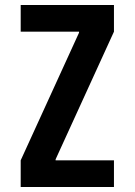

<svg xmlns="http://www.w3.org/2000/svg" viewBox="-20 -750 540 770"><path d="M63 0V-107L297 -619V-623H63V-730H437V-623L203 -111V-107H437V0Z"/></svg>

Font: M PLUS 1 Code SemiBold
Style: Regular
Weight: 600
Designer: Coji Morishita
Foundry: UNDERFOREST DESIGN
Version: Version 1.005